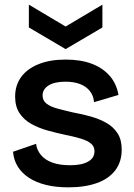

<svg xmlns="http://www.w3.org/2000/svg" viewBox="-20 -792 577 825"><path d="M273 13Q220 13 177.5 2.5Q135 -8 104.5 -28Q74 -48 56.5 -76Q39 -104 36 -140L135 -174Q138 -148 155.5 -126.5Q173 -105 204.5 -93.5Q236 -82 281 -82Q331 -82 358.5 -97.5Q386 -113 386 -142Q386 -163 370.5 -175.5Q355 -188 327 -196.5Q299 -205 259 -213Q221 -221 183.5 -231.5Q146 -242 114.5 -259.5Q83 -277 64 -305.5Q45 -334 45 -377Q45 -425 70.5 -460.5Q96 -496 145 -516Q194 -536 262 -536Q327 -536 374.5 -518Q422 -500 451.5 -466Q481 -432 489 -384L384 -353Q382 -381 366 -401Q350 -421 323.5 -431Q297 -441 261 -441Q215 -441 189 -425Q163 -409 163 -382Q163 -360 179.5 -347Q196 -334 225 -326Q254 -318 293 -309Q332 -302 369.5 -291.5Q407 -281 437 -264Q467 -247 485 -219.5Q503 -192 503 -149Q503 -97 475.5 -60.5Q448 -24 396.5 -5.5Q345 13 273 13ZM104 -772 262 -678 420 -772V-674L262 -581L104 -674Z"/></svg>

Font: Bricolage Grotesque 20pt SemiBold
Style: Regular
Weight: 600
Version: Version 1.001;gftools[0.9.33.dev8+g029e19f]